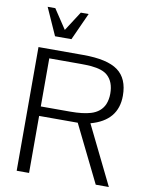

<svg xmlns="http://www.w3.org/2000/svg" viewBox="-97 -970 791 1038"><g transform="rotate(10 298.5 -451.0)"><path d="M236 -752H146L79 -902H121L192 -795L261 -902H304ZM136 -629V-365H298Q367 -365 410 -378Q463 -394 483 -439Q494 -466 494 -498Q494 -563 457 -596Q430 -621 366 -627Q336 -629 310 -629ZM416 -322 574 0H502L348 -313H136V0H68V-679H314Q446 -679 504.5 -636Q563 -593 563 -499Q563 -362 416 -322Z"/></g></svg>

Font: Pavanam
Style: Regular
Weight: 400
Designer: Tharique Azeez
Foundry: Tharique Azeez
Version: Version 1.86; ttfautohint (v1.3) -l 8 -r 50 -G 200 -x 14 -D 